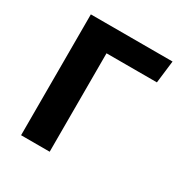

<svg xmlns="http://www.w3.org/2000/svg" viewBox="-164 -844 943 978"><g transform="rotate(30 307.5 -355.5)"><path d="M572.8 -710.8 556.9 -579H260.5V0H92.3V-710.8Z"/></g></svg>

Font: FiraCode Nerd Font
Style: Bold
Weight: 700
Designer: Carrois Corporate, Edenspiekermann AG, Nikita Prokopov
Foundry: Carrois Corporate, Edenspiekermann AG, Nikita Prokopov
Version: Version 6.002;Nerd Fonts 2.1.0